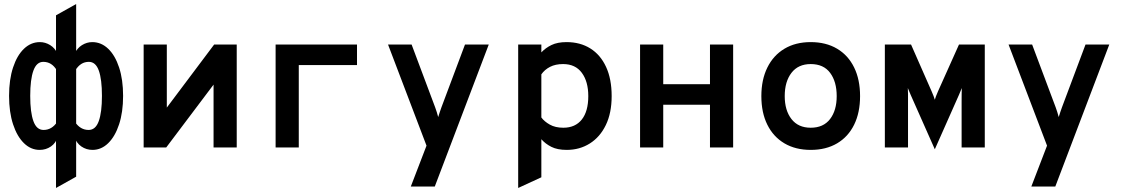

<svg xmlns="http://www.w3.org/2000/svg" viewBox="-20 -732 5584 953"><path d="M177 12Q133 12 98.8 -21.5Q64.5 -55 44.8 -115.2Q25 -175.5 25 -256Q25 -337 44.8 -397Q64.5 -457 99 -490Q133.5 -523 178 -523Q205 -523 229.2 -508Q253.5 -493 267 -463L262 -383Q249.5 -404 232.8 -414.5Q216 -425 195 -425Q161.5 -425 145.8 -381.5Q130 -338 130 -256Q130 -174.5 145.8 -130.8Q161.5 -87 196 -87Q237.5 -87 264 -127L267 -54Q257.5 -22 232.8 -5Q208 12 177 12ZM258 201V-656L358 -712V145ZM439 12Q408.5 12 383.8 -5Q359 -22 349 -54L352 -127Q378.5 -87 420 -87Q454.5 -87 470.2 -130.8Q486 -174.5 486 -256Q486 -338 470.5 -381.5Q455 -425 421 -425Q400 -425 383.5 -414.5Q367 -404 354 -383L349 -463Q362.5 -493 386.8 -508Q411 -523 438 -523Q482.5 -523 517 -490Q551.5 -457 571.2 -397Q591 -337 591 -256Q591 -175.5 571.2 -115.2Q551.5 -55 517.2 -21.5Q483 12 439 12Z M693 0V-511H808V-198L1043 -511H1155V0H1040V-312L805 0Z M1348 0V-511H1752V-409H1463V0Z M2019 194 2097 -9 1906 -511H2023L2140 -199Q2144 -188 2148 -175.5Q2152 -163 2155 -151Q2159 -164 2163 -176Q2167 -188 2171 -199L2288 -511H2406L2138 194Z M2552 201V-511H2667V-472Q2687.5 -494 2717.2 -508.5Q2747 -523 2792 -523Q2860 -523 2910.2 -491.5Q2960.5 -460 2988.2 -400Q3016 -340 3016 -255Q3016 -171 2987 -111.2Q2958 -51.5 2907.5 -19.8Q2857 12 2793 12Q2746.5 12 2716.5 -3.2Q2686.5 -18.5 2667 -41V148ZM2776 -98Q2835.5 -98 2867.8 -138.8Q2900 -179.5 2900 -255Q2900 -327 2868 -370.5Q2836 -414 2775 -414Q2737 -414 2710.2 -400.2Q2683.5 -386.5 2667 -363V-149Q2681.5 -129 2709 -113.5Q2736.5 -98 2776 -98Z M3157 0V-511H3272V-314H3504V-511H3619V0H3504V-212H3272V0Z M4004 12Q3928.5 12 3873.5 -20.5Q3818.5 -53 3788.8 -112.8Q3759 -172.5 3759 -255Q3759 -336.5 3788.8 -396.8Q3818.5 -457 3873.5 -490Q3928.5 -523 4004 -523Q4080 -523 4135 -490.2Q4190 -457.5 4219.5 -397.2Q4249 -337 4249 -255Q4249 -173 4219.5 -113Q4190 -53 4135 -20.5Q4080 12 4004 12ZM4004 -98Q4067 -98 4100 -141Q4133 -184 4133 -255Q4133 -326.5 4100.5 -370.2Q4068 -414 4004 -414Q3942 -414 3908.5 -370.5Q3875 -327 3875 -255Q3875 -184 3908.5 -141Q3942 -98 4004 -98Z M4620 9 4514 -230Q4506 -247.5 4499.8 -262Q4493.5 -276.5 4486 -295Q4487 -279.5 4487 -265.2Q4487 -251 4487 -226V0H4372V-511H4502L4604 -279Q4611 -263.5 4614 -254.8Q4617 -246 4620 -237Q4622.5 -245.5 4625.8 -254.5Q4629 -263.5 4636 -279L4740 -511H4868V0H4753V-226Q4753 -251 4753.2 -265.2Q4753.5 -279.5 4754 -295Q4746.5 -276.5 4740.2 -262Q4734 -247.5 4726 -230Z M5099 194 5177 -9 4986 -511H5103L5220 -199Q5224 -188 5228 -175.5Q5232 -163 5235 -151Q5239 -164 5243 -176Q5247 -188 5251 -199L5368 -511H5486L5218 194Z"/></svg>

Font: Overpass Mono Light
Style: Regular
Weight: 300
Monospace: yes
Designer: Delve Withrington, Dave Bailey
Foundry: Delve Fonts LLC
Version: Version 4.000